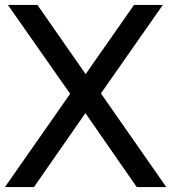

<svg xmlns="http://www.w3.org/2000/svg" viewBox="-21 -760 696 780"><path d="M534.5 0 326 -300.5 264 -379 11 -740H131L327 -459L389 -380.5L654.5 0ZM-1 0 264 -379 327 -459 523.5 -740H640.5L389 -380.5L326 -300.5L117 0Z"/></svg>

Font: Encode Sans SC Medium
Style: Regular
Weight: 500
Version: Version 3.002